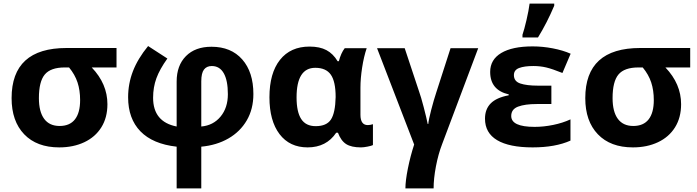

<svg xmlns="http://www.w3.org/2000/svg" viewBox="-20 -816 3908 1076"><path d="M45 -266Q45 -547 353 -547H633V-438H494Q582 -346 582 -232Q582 -157 548 -102.5Q514 -48 452.5 -19Q391 10 312 10Q186 10 115.5 -63.5Q45 -137 45 -266ZM429 -255Q429 -310 414.5 -354Q400 -398 367 -438H343Q264 -438 231 -398.5Q198 -359 198 -266Q198 -190 227.5 -150Q257 -110 314 -110Q371 -110 400 -147Q429 -184 429 -255Z M970 6Q836 -9 767 -80Q698 -151 698 -271Q698 -347 725 -417Q752 -487 810 -558L918 -488Q875 -428 856.5 -377.5Q838 -327 838 -268Q838 -133 970 -107V-359Q970 -449 1022 -501.5Q1074 -554 1165 -554Q1275 -554 1337.5 -483Q1400 -412 1400 -289Q1400 -205 1363 -141.5Q1326 -78 1260 -40Q1194 -2 1108 6V240H970ZM1257 -288Q1257 -365 1234 -405.5Q1211 -446 1167 -446Q1138 -446 1123 -426Q1108 -406 1108 -360V-107Q1175 -113 1216 -162.5Q1257 -212 1257 -288Z M1490 -271Q1490 -406 1549 -480.5Q1608 -555 1715 -555Q1772 -555 1809.5 -535Q1847 -515 1872 -473H1879Q1891 -519 1912 -546H2035Q2019 -499 2009.5 -437.5Q2000 -376 2000 -325V-173Q2000 -115 2041 -115Q2055 -115 2070 -120V-3Q2063 1 2040.5 5.5Q2018 10 2003 10Q1949 10 1920 -8.5Q1891 -27 1874 -72H1864Q1809 10 1704 10Q1603 10 1546.5 -64.5Q1490 -139 1490 -271ZM1861 -272Q1861 -359 1834 -397.5Q1807 -436 1747 -436Q1642 -436 1642 -270Q1642 -189 1668 -149Q1694 -109 1749 -109Q1810 -109 1834.5 -146Q1859 -183 1861 -272Z M2301 -6 2093 -546H2248L2328 -305Q2339 -275 2354.5 -215.5Q2370 -156 2377 -121H2380Q2382 -144 2396.5 -200Q2411 -256 2425 -298L2505 -546H2660L2458 -9Q2436 48 2423 116.5Q2410 185 2410 240H2252Q2252 197 2266 127.5Q2280 58 2301 -6Z M2908 -621Q2918 -650 2930.5 -703.5Q2943 -757 2948 -796H3086V-784Q3046 -689 2995 -606H2908ZM2698 -151Q2698 -204 2730 -236.5Q2762 -269 2831 -282V-287Q2727 -311 2727 -413Q2727 -482 2789 -519Q2851 -556 2965 -556Q3021 -556 3078 -545Q3135 -534 3178 -515L3132 -407Q3075 -430 3041 -438Q3007 -446 2969 -446Q2919 -446 2889.5 -435Q2860 -424 2860 -395Q2860 -360 2896 -348Q2932 -336 2995 -336H3070V-233H2988Q2922 -233 2883.5 -218.5Q2845 -204 2845 -166Q2845 -105 2976 -105Q3027 -105 3080.5 -116Q3134 -127 3177 -147V-28Q3092 10 2965 10Q2834 10 2766 -30.5Q2698 -71 2698 -151Z M3260 -266Q3260 -547 3568 -547H3848V-438H3709Q3797 -346 3797 -232Q3797 -157 3763 -102.5Q3729 -48 3667.5 -19Q3606 10 3527 10Q3401 10 3330.5 -63.5Q3260 -137 3260 -266ZM3644 -255Q3644 -310 3629.5 -354Q3615 -398 3582 -438H3558Q3479 -438 3446 -398.5Q3413 -359 3413 -266Q3413 -190 3442.5 -150Q3472 -110 3529 -110Q3586 -110 3615 -147Q3644 -184 3644 -255Z"/></svg>

Font: OpenSansMMV
Style: Bold
Weight: 700
Foundry: Ascender Corporation
Version: Version 4.001